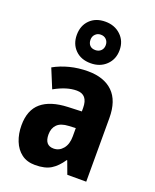

<svg xmlns="http://www.w3.org/2000/svg" viewBox="-156 -931 831 1030"><g transform="rotate(20 260.0 -416.0)"><path d="M268 -560Q360 -560 410.5 -511Q461 -462 461 -363V0H353L326 -73H323Q295 -31 261.5 -10.5Q228 10 172 10Q125 10 94 -13.5Q63 -37 47 -77Q31 -117 31 -166Q31 -253 82 -296Q133 -339 232 -343L310 -346V-366Q310 -442 247 -442Q218 -442 187 -432.5Q156 -423 120 -403L75 -512Q116 -535 165 -547.5Q214 -560 268 -560ZM271 -249Q226 -247 205 -226Q184 -205 184 -169Q184 -107 235 -107Q267 -107 288.5 -133Q310 -159 310 -203V-251ZM265 -605Q210 -605 177 -638Q144 -671 144 -723Q144 -776 177 -809Q210 -842 265 -842Q318 -842 353 -809Q388 -776 388 -724Q388 -672 353.5 -638.5Q319 -605 265 -605ZM265 -680Q284 -680 296.5 -692Q309 -704 309 -724Q309 -743 297 -755.5Q285 -768 265 -768Q247 -768 234.5 -755.5Q222 -743 222 -724Q222 -704 233 -692Q244 -680 265 -680Z"/></g></svg>

Font: Noto Sans Gujarati UI Condensed ExtraBold
Style: Regular
Weight: 800
Width: 3
Designer: Jelle Bosma - Monotype Design Team, Universal Thirst
Foundry: Monotype Imaging Inc.
Version: Version 2.106; ttfautohint (v1.8.4.7-5d5b)